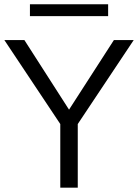

<svg xmlns="http://www.w3.org/2000/svg" viewBox="-20 -860 633 880"><path d="M117.2 -840.3V-786.1H475.6V-840.3ZM296.4 -357.4 91.8 -676.3H0L256.3 -291.5V0H336.4V-291.5L592.8 -676.3H502Z"/></svg>

Font: Estedad Regular
Style: Regular
Weight: 400
Designer: Amin Abedi
Version: Version 7.3